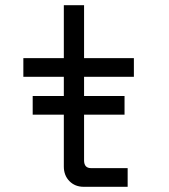

<svg xmlns="http://www.w3.org/2000/svg" viewBox="-20 -720 652 740"><path d="M70 -496H226V-700H304V-496H496V-424H304V-350H460V-278H304V-102Q304 -72 331 -72H472V0H303Q269 0 247.5 -22Q226 -44 226 -78V-278H106V-350H226V-424H70Z"/></svg>

Font: Space Mono
Style: Regular
Weight: 400
Monospace: yes
Designer: Colophon Foundry / Benjamin Critton
Foundry: Colophon Foundry
Version: Version 1.000;PS 1.003;hotconv 1.0.81;makeotf.lib2.5.63406